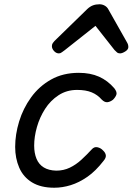

<svg xmlns="http://www.w3.org/2000/svg" viewBox="-20 -860 621 899"><path d="M234 19Q171 19 130 -6Q89 -31 70 -75Q51 -119 51 -172Q51 -230 69.5 -291Q88 -352 125.5 -404Q163 -456 219 -487.5Q275 -519 349 -519Q403 -519 443.5 -501Q484 -483 515 -447Q529 -429 525 -417Q521 -405 509 -393Q496 -383 483 -381.5Q470 -380 456 -394Q437 -416 409.5 -427.5Q382 -439 341 -439Q292 -439 254 -414Q216 -389 191 -350Q166 -311 153 -265.5Q140 -220 140 -178Q140 -143 151 -116.5Q162 -90 185 -76Q208 -62 243 -61Q278 -61 307 -75Q336 -89 361 -112Q386 -135 409 -160Q421 -174 436.5 -170.5Q452 -167 462 -156Q474 -145 475.5 -133Q477 -121 465 -107Q428 -59 389 -32Q350 -5 311 7Q272 19 234 19ZM256 -610Q243 -610 233 -621Q223 -632 223 -644Q223 -652 227 -658Q231 -664 235 -668L389 -818Q402 -830 415.5 -835Q429 -840 446 -840Q459 -840 470.5 -833.5Q482 -827 488 -815L575 -661Q579 -654 580 -649Q581 -644 581 -640Q581 -628 566.5 -619Q552 -610 542 -610Q533 -610 527.5 -615Q522 -620 516 -626L427 -739L283 -625Q277 -621 270 -615.5Q263 -610 256 -610Z"/></svg>

Font: Playwrite AU QLD
Style: Regular
Weight: 400
Designer: Veronika Burian, José Scaglione
Foundry: TypeTogether
Version: Version 1.002